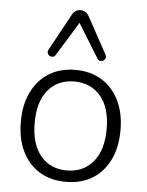

<svg xmlns="http://www.w3.org/2000/svg" viewBox="-54 -806 655 858"><g transform="rotate(5 273.5 -377.0)"><path d="M273 8Q205 8 155 -22.5Q105 -53 77.5 -109.5Q50 -166 50 -243Q50 -319 77.5 -375.5Q105 -432 155 -463Q205 -494 273 -494Q342 -494 392 -463Q442 -432 469.5 -375.5Q497 -319 497 -243Q497 -166 469.5 -109.5Q442 -53 392 -22.5Q342 8 273 8ZM273 -43Q347 -43 391 -95.5Q435 -148 435 -243Q435 -338 391 -390Q347 -442 273 -442Q199 -442 155.5 -390Q112 -338 112 -243Q112 -148 155.5 -95.5Q199 -43 273 -43ZM400 -575Q407 -562 400.5 -553Q394 -544 383 -543.5Q372 -543 366 -554L273 -705L180 -554Q174 -543 163 -543.5Q152 -544 145.5 -553Q139 -562 146 -575L234 -736Q248 -762 273 -762Q299 -762 312 -736Z"/></g></svg>

Font: Nunito Light
Style: Regular
Weight: 300
Designer: Vernon Adams
Foundry: Vernon Adams
Version: Version 3.601; ttfautohint (v1.8.2.53-6de2)